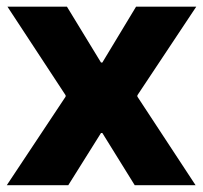

<svg xmlns="http://www.w3.org/2000/svg" viewBox="-20 -547 600 567"><path d="M377.9 0 282.2 -154.3H276.4L173.8 -263.7V-265.6L2 -527.3H177.7L278.3 -362.3H282.2L385.7 -263.7V-261.7L557.6 0ZM0 0 173.8 -261.7V-263.7L278.3 -362.3H282.2L381.8 -527.3H559.6L385.7 -265.6V-263.7L284.2 -154.3H278.3L181.6 0Z"/></svg>

Font: Reddit Sans Black
Style: Regular
Weight: 900
Version: Version 1.014